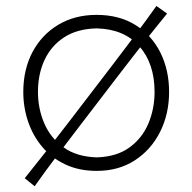

<svg xmlns="http://www.w3.org/2000/svg" viewBox="-20 -570 653 652"><path d="M308.6 10.3Q382.8 10.3 438 -25.6Q493.2 -61.5 523.7 -122.3Q554.2 -183.1 554.2 -257.8Q554.2 -332 524.7 -391.4Q495.1 -450.7 439.9 -485.1Q384.8 -519.5 308.1 -519.5Q233.9 -519.5 177.7 -485.8Q121.6 -452.1 90.3 -393.1Q59.1 -334 59.1 -257.8Q59.1 -204.6 75.7 -156.2Q92.3 -107.9 124 -70.6Q155.8 -33.2 202.1 -11.5Q248.5 10.3 308.6 10.3ZM308.6 -35.6Q240.7 -37.6 196.5 -69.1Q152.3 -100.6 130.6 -150.6Q108.9 -200.7 108.9 -257.8Q108.9 -318.4 131.3 -366.5Q153.8 -414.6 198 -443.4Q242.2 -472.2 308.6 -473.6Q401.9 -471.2 453.4 -412.6Q504.9 -354 504.9 -257.8Q504.9 -200.7 483.9 -150.6Q462.9 -100.6 419.4 -69.1Q376 -37.6 308.6 -35.6ZM97.7 62.5Q133.8 11.2 168.7 -34.7Q203.6 -80.6 244.1 -133.8L392.6 -327.6Q433.6 -381.3 470.9 -428.7Q508.3 -476.1 547.4 -523.9L511.2 -549.8Q476.1 -500.5 441.2 -453.9Q406.2 -407.2 363.8 -351.6L215.3 -157.7Q175.3 -105.5 139.9 -60.3Q104.5 -15.1 64 35.2Z"/></svg>

Font: Pinar FD VF
Style: Regular
Weight: 300
Designer: Amin Abedi
Version: Version 2.000